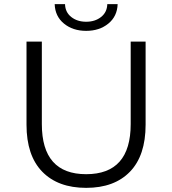

<svg xmlns="http://www.w3.org/2000/svg" viewBox="-20 -901 832 927"><path d="M108 -299V-700H182V-302Q182 -60 396 -60Q611 -60 611 -302V-700H683V-299Q683 -150 607.5 -72Q532 6 396 6Q260 6 184 -72Q108 -150 108 -299ZM244 -881H294Q295 -842 324 -819Q353 -796 396 -796Q439 -796 468 -819Q497 -842 498 -881H548Q546 -822 503 -787Q460 -752 396 -752Q332 -752 289 -787Q246 -822 244 -881Z"/></svg>

Font: Belfius21
Style: Regular
Weight: 400
Designer: Montserrat's base design by Julieta Ulanovsky, modified by Coast SPRL for Belfius Bank NV.
Foundry: Montserrat's base design by Julieta Ulanovsky, modified by Coast SPRL for Belfius Bank NV.
Version: Version 2.000;FEAKit 1.0